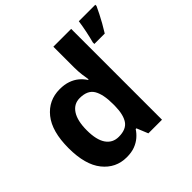

<svg xmlns="http://www.w3.org/2000/svg" viewBox="-190 -943 1136 1136"><g transform="rotate(-45 378.5 -375.0)"><path d="M251 10Q160 10 102.5 -61.5Q45 -133 45 -272Q45 -412 103 -484Q161 -556 255 -556Q294 -556 324 -545.5Q354 -535 375.5 -517Q397 -499 412 -476H417Q414 -492 410 -522.5Q406 -553 406 -585V-760H555V0H441L412 -71H406Q392 -49 370.5 -30.5Q349 -12 320 -1Q291 10 251 10ZM303 -109Q365 -109 390 -145.5Q415 -182 416 -255V-271Q416 -351 391.5 -393Q367 -435 301 -435Q252 -435 224 -392.5Q196 -350 196 -270Q196 -190 224 -149.5Q252 -109 303 -109ZM757 -750Q747 -728 734.5 -703.5Q722 -679 707.5 -653Q693 -627 676 -600H589V-613Q593 -628 597.5 -646.5Q602 -665 606 -685Q610 -705 613.5 -724.5Q617 -744 619 -760H757Z"/></g></svg>

Font: Noto Sans Thai
Style: Bold
Weight: 700
Designer: Monotype Design Team
Foundry: Monotype Imaging Inc.
Version: Version 2.001